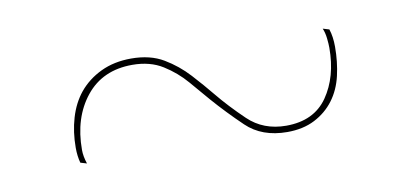

<svg xmlns="http://www.w3.org/2000/svg" viewBox="-32 -399 640 299"><g transform="rotate(-10 287.5 -249.5)"><path d="M88 -178Q86 -184 85 -189.5Q84 -195 84 -200Q84 -251 110.5 -284Q137 -317 184 -317Q212 -317 232 -304.5Q252 -292 267 -274.5Q282 -257 294 -243Q315 -219 339.5 -195.5Q364 -172 404 -172Q429 -172 447.5 -181.5Q466 -191 478 -207Q490 -223 495 -244.5Q500 -266 500 -290Q500 -298 499 -305Q498 -312 496 -318L486 -321Q489 -314 490 -305Q491 -296 491 -290Q491 -244 469.5 -213Q448 -182 404 -182Q368 -182 344 -205Q320 -228 302 -250Q289 -266 272.5 -284Q256 -302 235 -314.5Q214 -327 184 -327Q157 -327 136 -317Q115 -307 101 -290Q88 -274 81.5 -252Q75 -230 75 -205Q75 -192 78 -181Z"/></g></svg>

Font: Jost Thin
Style: Regular
Weight: 250
Version: Version 3.710